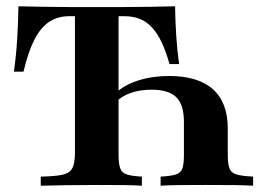

<svg xmlns="http://www.w3.org/2000/svg" viewBox="-20 -591 834 611"><path d="M109.7 0V-29Q156.5 -29.8 179.4 -35.1Q202.4 -40.3 210.5 -56.5Q218.5 -72.6 218.5 -104.8V-539.5H200.8Q163.7 -539.5 136.3 -521.4Q108.9 -503.2 89.1 -464.1Q69.4 -425 54.8 -362.9H24.2Q31.5 -414.5 34.7 -466.5Q37.9 -518.5 38.7 -571Q75 -570.2 119 -569.4Q162.9 -568.5 207.3 -568.5Q251.6 -568.5 288.7 -568.5Q324.2 -568.5 368.1 -568.5Q412.1 -568.5 456.5 -569.4Q500.8 -570.2 537.1 -571Q537.9 -525 540.7 -479Q543.5 -433.1 550 -387.1H519.4Q508.1 -427.4 494.4 -456.5Q480.6 -485.5 463.3 -504Q446 -522.6 424.6 -531Q403.2 -539.5 375 -539.5H357.3V-98.4Q357.3 -70.2 362.5 -55.6Q367.7 -41.1 383.5 -35.9Q399.2 -30.6 431.5 -29V0Q411.3 -1.6 374.2 -2Q337.1 -2.4 289.5 -2.4Q234.7 -2.4 186.7 -1.6Q138.7 -0.8 109.7 0ZM491.1 0V-29Q524.2 -30.6 539.9 -35.9Q555.6 -41.1 560.5 -55.2Q565.3 -69.4 565.3 -98.4V-203.2Q565.3 -257.3 541.1 -281.5Q516.9 -305.6 462.1 -305.6Q427.4 -305.6 398.4 -296Q369.4 -286.3 350 -267.7V-296Q375.8 -321 420.6 -335.1Q465.3 -349.2 517.7 -349.2Q610.5 -349.2 657.7 -306.9Q704.8 -264.5 704.8 -182.3V-98.4Q704.8 -70.2 710.1 -55.6Q715.3 -41.1 732.7 -35.9Q750 -30.6 785.5 -29V0Q763.7 -1.6 724.6 -2Q685.5 -2.4 633.1 -2.4Q586.3 -2.4 549.6 -2Q512.9 -1.6 491.1 0Z"/></svg>

Font: Playfair 5pt SemiExpanded Light ExtraBold
Style: Regular
Weight: 800
Version: Version 2.001;gftools[0.9.30]